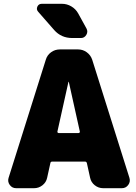

<svg xmlns="http://www.w3.org/2000/svg" viewBox="-20 -990 716 1010"><path d="M393 -290Q396 -290 398.5 -292.5Q401 -295 400 -298L342 -559Q342 -560 341 -560Q340 -560 340 -559L282 -298Q281 -295 283.5 -292.5Q286 -290 289 -290ZM465 -676 661 -54Q667 -34 654.5 -17Q642 0 621 0H523Q498 0 478.5 -15.5Q459 -31 454 -55L437 -132Q435 -140 427 -140H255Q246 -140 245 -132L228 -55Q223 -31 203.5 -15.5Q184 0 159 0H65Q44 0 31.5 -17Q19 -34 25 -54L221 -676Q228 -700 248.5 -715Q269 -730 295 -730H391Q416 -730 436.5 -715Q457 -700 465 -676ZM306 -970Q332 -970 355 -956.5Q378 -943 391 -920L435 -840Q444 -823 434 -806.5Q424 -790 406 -790H360Q302 -790 265 -832L181 -928Q170 -940 176.5 -955Q183 -970 200 -970Z"/></svg>

Font: Rounded Mplus 1c Black
Style: Regular
Weight: 900
Version: Version 1.059.20150529